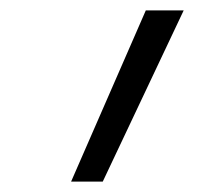

<svg xmlns="http://www.w3.org/2000/svg" viewBox="-20 -792 396 370"><path d="M117 -442 261 -772H334L178 -442Z"/></svg>

Font: Iosevka QP Light
Style: Italic
Weight: 300
Italic angle: -9°
Designer: Belleve Invis
Foundry: Belleve Invis
Version: Version 20.0.0; ttfautohint (v1.8.4)